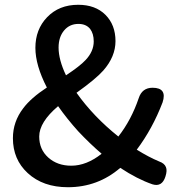

<svg xmlns="http://www.w3.org/2000/svg" viewBox="-20 -770 745 803"><path d="M618 1Q554 -21 483 -68Q389 13 264 13Q160 13 96 -46Q34 -103 34 -192Q34 -261 77 -317Q109 -360 176 -404Q128 -497 128 -570Q128 -647 177 -698Q227 -750 307 -750Q379 -750 421 -708Q463 -666 463 -598Q463 -533 412 -475Q380 -439 300 -382Q371 -282 475 -199Q529 -268 560 -359Q574 -403 618 -403Q680 -403 660 -342Q618 -232 552 -144Q602 -113 645 -95Q668 -87 674 -71Q680 -57 672 -32Q658 13 618 1ZM278 -77Q342 -77 405 -127Q356 -169 307 -221Q261 -272 223 -326Q144 -259 144 -199Q144 -145 182 -111Q220 -77 278 -77ZM256 -455Q315 -494 338 -519Q372 -555 372 -597Q372 -629 357 -649Q340 -670 308 -670Q271 -670 248 -642.5Q225 -615 225 -571Q225 -520 256 -455Z"/></svg>

Font: GenSenRounded JP M
Style: Regular
Weight: 500
Version: Version 1.501;PS 1;hotconv 16.6.51;makeotf.lib2.5.65220